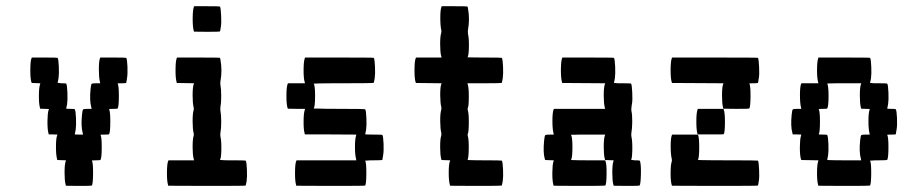

<svg xmlns="http://www.w3.org/2000/svg" viewBox="-20 -570 2949 623"><path d="M82 -380.4 83.5 -383.3H125Q166 -383.3 167 -382.3Q169.9 -377.4 170.9 -353.5Q171.9 -329.6 169.9 -315.9Q167.5 -302.2 167 -301.3L178.7 -299.8H180.2Q193.8 -299.8 194.8 -298.8Q197.8 -293.9 198.7 -270Q199.7 -246.1 197.8 -232.4Q195.3 -218.8 194.8 -217.8Q193.8 -216.8 208 -216.8Q221.2 -216.8 222.7 -215.3Q225.6 -210.4 226.6 -186.8Q227.5 -163.1 225.6 -149.4Q223.1 -135.3 222.7 -134.3Q221.7 -133.3 235.8 -133.3H249.5L248.5 -137.7Q242.2 -160.6 246.1 -197.8Q247.6 -212.4 249.5 -214.6Q251.5 -216.8 263.7 -216.8H277.3L276.4 -221.2Q270 -244.1 273.9 -281.2Q275.4 -295.9 277.3 -297.9Q279.3 -299.8 291.5 -299.8H305.2L304.2 -304.7Q300.8 -318.4 300.8 -344.7Q300.8 -371.1 304.2 -380.4L305.7 -383.3H347.2Q388.7 -383.3 389.6 -382.3Q392.6 -377.4 393.6 -353.5Q394.5 -329.6 392.1 -315.9Q391.6 -313.5 391.4 -311.5Q391.1 -309.6 390.9 -308.3Q390.6 -307.1 390.4 -305.9Q390.1 -304.7 390.1 -304Q390.1 -303.2 390.1 -302.7Q390.1 -302.2 389.6 -301.8V-301.3Q388.2 -299.8 375 -299.8Q360.8 -299.8 361.8 -298.8Q365.7 -292 365.7 -258.8Q365.7 -224.6 361.8 -217.8Q360.8 -216.8 347.2 -216.8Q334 -216.8 334 -215.3Q337.9 -208.5 337.9 -175.8Q337.9 -141.1 334 -134.3Q333 -133.3 319.3 -133.3Q305.2 -133.3 306.2 -132.3Q310.1 -125.5 310.1 -92.3Q310.1 -58.1 306.2 -51.3Q304.7 -49.8 291.5 -49.8Q277.3 -49.8 278.3 -48.8Q282.2 -42 282 -6.8Q281.7 28.3 277.8 32.2Q276.9 33.2 235.4 33.2L193.8 32.7L192.9 28.8Q189.5 16.6 189.5 -9.8Q189.5 -36.1 192.9 -45.9L194.3 -49.8L180.2 -50.3L166 -50.8L165 -54.7Q161.6 -67.4 161.6 -93.5Q161.6 -119.6 165 -129.4L166.5 -133.3L152.3 -133.8H138.2L137.2 -137.7Q133.8 -150.4 134 -176.8Q134.3 -203.1 137.7 -212.9L138.7 -216.3L124.5 -216.8L110.4 -217.3L109.4 -221.2Q106 -233.9 106.2 -260Q106.4 -286.1 109.9 -295.9L110.8 -299.8L96.7 -300.3L83 -300.8L81.5 -304.7Q78.1 -317.4 78.4 -344.5Q78.6 -371.6 82 -380.4Z M553.2 -380.4 554.2 -383.3H624Q692.9 -383.3 693.8 -382.3Q694.3 -381.8 695.3 -376.5Q701.7 -341.3 695.3 -306.2Q694.3 -299.8 695.3 -293.9Q697.8 -281.2 697.8 -258.3Q697.8 -235.4 695.3 -223.1Q694.3 -216.8 695.3 -210.4Q697.8 -197.8 697.8 -175Q697.8 -152.3 695.3 -139.6Q694.3 -133.3 695.3 -127Q698.7 -112.3 698.2 -84.5Q697.8 -56.6 693.8 -51.3L695.8 -50.8Q697.8 -50.8 701.7 -50.5Q705.6 -50.3 710.4 -50Q715.3 -49.8 721.9 -49.8Q728.5 -49.8 734.9 -49.8Q776.4 -49.8 777.3 -48.8Q780.3 -43.9 781.2 -20Q782.2 3.9 780.3 17.6Q777.8 31.2 776.9 32.2Q775.9 33.2 650.9 33.2L525.9 32.7L524.9 28.8Q521.5 16.1 521.7 -11Q522 -38.1 525.4 -46.9L526.9 -49.8H568.4H609.9L608.4 -54.7Q605 -67.9 605 -93.5Q605 -119.1 608.4 -129.4Q609.4 -133.3 608.4 -137.7Q605 -150.9 605 -176.8Q605 -202.6 608.4 -212.9Q609.4 -216.8 608.4 -221.2Q605 -234.4 605 -260.3Q605 -286.1 608.4 -296.4L609.9 -299.8L582 -300.3L553.7 -300.8L552.7 -304.7Q549.3 -317.4 549.6 -344.5Q549.8 -371.6 553.2 -380.4ZM608.9 -546.9 609.9 -549.8H651.4Q692.9 -549.8 693.8 -548.8Q696.3 -544.4 697.5 -520.3Q698.7 -496.1 696.8 -483.9Q696.3 -482.4 695.8 -478.8Q695.3 -475.1 695.3 -474.1Q694.3 -468.8 693.4 -467.8Q692.4 -466.8 650.9 -466.8L609.4 -467.3L608.4 -471.2Q605 -483.9 605.2 -511Q605.5 -538.1 608.9 -546.9Z M968.8 -380.4 969.7 -383.3H1081.1Q1191.9 -383.3 1192.9 -382.3Q1195.8 -377.4 1196.8 -353.5Q1197.8 -329.6 1195.8 -315.9Q1193.4 -302.2 1192.9 -301.3Q1191.4 -299.8 1094.7 -299.8Q1079.1 -299.8 1064.2 -299.8Q1049.3 -299.8 1037.4 -299.6Q1025.4 -299.3 1016.4 -299.3Q1007.3 -299.3 1002.9 -298.8H998Q1002.4 -291 1002.4 -258.8Q1002.4 -225.6 998 -217.8H1008.8Q1020 -217.3 1039.3 -217Q1058.6 -216.8 1081.1 -216.8Q1163.6 -216.8 1165 -215.3Q1168 -210.4 1168.9 -186.8Q1169.9 -163.1 1168 -149.4Q1165.5 -135.3 1165 -134.3L1168.5 -133.8Q1171.9 -133.8 1178.2 -133.5Q1184.6 -133.3 1191.9 -133.3Q1219.7 -133.3 1220.7 -132.3Q1223.6 -127.4 1224.6 -103.5Q1225.6 -79.6 1223.1 -65.9Q1222.7 -63.5 1222.4 -61.5Q1222.2 -59.6 1221.9 -58.3Q1221.7 -57.1 1221.4 -55.9Q1221.2 -54.7 1221.2 -54Q1221.2 -53.2 1221.2 -52.7Q1221.2 -52.2 1220.7 -51.8V-51.3Q1219.2 -49.8 1191.9 -49.8Q1184.6 -49.8 1178.2 -49.6Q1171.9 -49.3 1168.5 -48.8H1165Q1168.9 -42 1168.7 -6.8Q1168.5 28.3 1164.6 32.2Q1163.6 33.2 1052.7 33.2L941.4 32.7L940.4 28.8Q937 16.1 937.3 -11Q937.5 -38.1 940.9 -46.9L942.4 -49.8H1039.1H1136.2L1135.3 -54.7Q1131.8 -67.9 1131.8 -93.5Q1131.8 -119.1 1135.3 -129.4L1136.2 -133.3L1052.7 -133.8H969.2L968.3 -137.7Q964.8 -150.4 965.1 -176.8Q965.3 -203.1 968.8 -212.9L969.7 -216.8H941.9L914.1 -217.3L912.6 -221.2Q909.2 -233.9 909.4 -261Q909.7 -288.1 913.1 -296.9L914.6 -299.8H941.9H969.7L968.3 -304.7Q964.8 -317.9 965.1 -344.5Q965.3 -371.1 968.8 -380.4Z M1412.1 -546.9 1413.1 -549.8H1455.1Q1496.1 -549.8 1497.1 -548.8Q1497.6 -548.3 1498.5 -543Q1504.9 -507.8 1498.5 -473.1Q1497.6 -466.3 1498.5 -460.4Q1502 -445.8 1501.5 -417.7Q1501 -389.6 1497.1 -384.3L1504.4 -383.8Q1511.2 -383.8 1523.9 -383.5Q1536.6 -383.3 1551.8 -383.3Q1607.4 -383.3 1608.4 -382.3Q1611.3 -377.4 1612.3 -353.5Q1613.3 -329.6 1611.3 -315.9Q1608.9 -302.2 1608.4 -301.3Q1606.9 -299.8 1552.2 -299.8H1496.6L1498 -295.4Q1501.5 -283.7 1501.2 -253.9Q1501 -224.1 1497.6 -218.3Q1497.1 -217.8 1497.3 -216.1Q1497.6 -214.4 1498 -212.4Q1501.5 -200.7 1501.2 -170.7Q1501 -140.6 1497.6 -134.8Q1497.1 -134.3 1497.3 -132.6Q1497.6 -130.9 1498 -128.9Q1501.5 -116.7 1501 -86.9Q1500.5 -57.1 1497.1 -51.3Q1496.6 -50.8 1503.7 -50.5Q1510.7 -50.3 1524.2 -50Q1537.6 -49.8 1551.8 -49.8Q1607.4 -49.8 1608.4 -48.8Q1611.3 -43.9 1612.3 -20Q1613.3 3.9 1611.3 17.6Q1608.9 31.2 1607.9 32.2Q1606.9 33.2 1523.4 33.2L1440.4 32.7L1439.5 28.8Q1436 16.6 1436 -9.8Q1436 -36.1 1439.5 -45.9L1440.9 -49.8L1426.8 -50.3L1412.6 -50.8L1411.6 -54.7Q1408.2 -67.4 1408.2 -93.5Q1408.2 -119.6 1411.6 -129.4Q1412.6 -134.3 1412.1 -137.7Q1408.7 -150.9 1408.4 -176.8Q1408.2 -202.6 1411.6 -212.9Q1412.6 -217.8 1412.1 -221.2Q1408.7 -234.4 1408.4 -260.3Q1408.2 -286.1 1411.6 -296.4L1413.1 -299.8L1371.1 -300.3L1329.6 -300.8L1328.1 -304.7Q1324.7 -317.4 1325 -344.5Q1325.2 -371.6 1328.6 -380.4L1330.1 -383.3H1371.6H1413.1L1411.6 -387.7Q1408.2 -400.9 1408.2 -426.8Q1408.2 -452.6 1411.6 -462.9Q1412.6 -467.8 1412.1 -471.2Q1408.7 -484.9 1408.7 -511.2Q1408.7 -537.6 1412.1 -546.9Z M1803.7 -380.4 1804.7 -383.3H1888.2Q1971.2 -383.3 1972.2 -382.3Q1975.1 -377.4 1976.1 -353.5Q1977.1 -329.6 1975.1 -315.9Q1972.7 -302.2 1972.2 -301.3L1973.6 -300.8Q1974.6 -300.8 1977.1 -300.5Q1979.5 -300.3 1982.9 -300Q1986.3 -299.8 1990.5 -299.8Q1994.6 -299.8 1999 -299.8Q2026.9 -299.8 2027.8 -298.8Q2030.3 -294.4 2031.5 -270.3Q2032.7 -246.1 2030.8 -233.9Q2030.3 -232.4 2029.8 -228.8Q2029.3 -225.1 2029.3 -224.1Q2027.8 -214.8 2028.8 -210.4Q2031.7 -197.3 2031.5 -174.8Q2031.2 -152.3 2028.8 -139.6Q2027.8 -133.3 2028.8 -127Q2032.2 -112.3 2031.7 -84.5Q2031.2 -56.6 2027.8 -51.3L2039.6 -49.8H2041Q2054.7 -49.8 2055.7 -48.8Q2060.5 -41 2059.6 -2.9Q2058.6 28.8 2055.2 32.2Q2054.2 33.2 2012.7 33.2L1971.2 32.7L1970.2 28.8Q1966.8 16.6 1966.8 -9.8Q1966.8 -36.1 1970.2 -45.9L1971.2 -49.8L1957.5 -50.3L1943.4 -50.8L1942.4 -54.7Q1939 -67.4 1939 -93.3Q1939 -119.1 1942.4 -129.4L1943.8 -133.3H1888.2Q1881.8 -133.3 1875.5 -133.3Q1869.1 -133.3 1863.8 -133.3Q1858.4 -133.3 1853.5 -133.1Q1848.6 -132.8 1845 -132.8Q1841.3 -132.8 1838.4 -132.8Q1835.4 -132.8 1834 -132.8L1833 -132.3Q1837.4 -124.5 1837.4 -92.3Q1837.4 -59.1 1833 -51.3Q1832.5 -50.8 1839.8 -50.5Q1847.2 -50.3 1860.6 -50Q1874 -49.8 1888.2 -49.8H1943.8L1944.8 -46.9Q1948.7 -37.1 1948.2 -4.4Q1947.8 28.3 1943.8 32.2Q1942.9 33.2 1859.9 33.2L1776.4 32.7L1775.4 28.8Q1772 16.1 1772.2 -10Q1772.5 -36.1 1775.9 -45.9L1776.9 -49.8L1762.7 -50.3L1749 -50.8L1747.6 -54.7Q1741.7 -75.7 1745.6 -114.3Q1747.1 -128.9 1749 -131.1Q1751 -133.3 1763.2 -133.3H1776.9L1775.9 -137.7Q1772.5 -151.4 1772.5 -177.7Q1772.5 -204.1 1775.9 -213.4L1777.3 -216.8H1860.4H1943.4L1942.4 -221.2Q1939 -234.4 1939 -260.3Q1939 -286.1 1942.4 -296.4L1943.8 -299.8L1874 -300.3L1804.2 -300.8L1803.2 -304.7Q1799.8 -317.4 1800 -344.5Q1800.3 -371.6 1803.7 -380.4Z M2159.7 -130.4 2161.1 -133.3H2202.6H2244.1L2245.6 -130.4Q2249 -120.6 2248.8 -88.9Q2248.5 -57.1 2244.6 -51.3Q2244.1 -50.8 2256.8 -50.5Q2269.5 -50.3 2293 -50Q2316.4 -49.8 2341.3 -49.8Q2438.5 -49.8 2439.5 -48.8Q2441.9 -44.4 2443.1 -20.3Q2444.3 3.9 2442.4 16.1Q2441.9 17.6 2441.4 21.2Q2440.9 24.9 2440.9 25.9Q2439.9 31.2 2439 32.2Q2438 33.2 2299.3 33.2L2160.6 32.7L2159.2 28.8Q2155.8 16.1 2156 -10Q2156.2 -36.1 2159.7 -45.9Q2160.6 -49.8 2159.7 -54.7Q2156.2 -68.4 2156.2 -94.7Q2156.2 -121.1 2159.7 -130.4ZM2243.2 -213.4 2244.1 -216.8H2286.1H2327.6L2328.6 -213.4Q2332.5 -203.6 2332.3 -170.9Q2332 -138.2 2328.1 -134.3Q2327.6 -133.8 2285.2 -133.8H2243.7L2242.7 -137.7Q2239.3 -150.4 2239.5 -177.5Q2239.7 -204.6 2243.2 -213.4ZM2159.7 -380.4 2161.1 -383.3H2299.8Q2438.5 -383.3 2439.5 -382.3Q2441.9 -377.9 2443.1 -353.8Q2444.3 -329.6 2442.4 -317.4Q2441.9 -316.4 2441.4 -312.5Q2440.9 -308.6 2440.9 -307.6Q2439.9 -301.8 2439.5 -301.3Q2438 -299.8 2424.8 -299.8Q2410.6 -299.8 2411.6 -298.8Q2415.5 -292 2415.3 -256.8Q2415 -221.7 2411.1 -217.8Q2410.2 -216.8 2368.7 -216.8L2327.1 -217.3L2326.2 -221.2Q2322.8 -233.4 2322.8 -260Q2322.8 -286.6 2326.2 -296.4L2327.6 -299.8L2244.1 -300.3L2160.6 -300.8L2159.2 -304.7Q2155.8 -317.4 2156 -344.5Q2156.2 -371.6 2159.7 -380.4Z M2634.8 -380.4 2635.7 -383.3H2719.2Q2802.2 -383.3 2803.2 -382.3Q2806.2 -377.4 2807.1 -353.5Q2808.1 -329.6 2806.2 -315.9Q2803.7 -302.2 2803.2 -301.3L2804.7 -300.8Q2805.7 -300.8 2808.1 -300.5Q2810.5 -300.3 2814 -300Q2817.4 -299.8 2821.5 -299.8Q2825.7 -299.8 2830.1 -299.8Q2857.9 -299.8 2858.9 -298.8Q2861.8 -293.9 2862.8 -270Q2863.8 -246.1 2861.8 -232.4Q2859.4 -218.8 2858.9 -217.8Q2857.9 -216.8 2872.1 -216.8Q2885.3 -216.8 2886.7 -215.3Q2889.6 -210.4 2890.6 -186.8Q2891.6 -163.1 2889.2 -149.4Q2888.2 -144.5 2887.7 -140.9Q2887.2 -137.2 2887 -136Q2886.7 -134.8 2886.7 -134.3Q2885.7 -133.3 2872.1 -133.3Q2857.9 -133.3 2858.9 -132.3Q2862.8 -125.5 2862.8 -92.3Q2862.8 -58.1 2858.9 -51.3Q2857.4 -49.8 2830.1 -49.8Q2822.8 -49.8 2816.4 -49.6Q2810.1 -49.3 2806.6 -48.8H2803.2Q2807.1 -42 2806.9 -6.8Q2806.6 28.3 2802.7 32.2Q2801.8 33.2 2718.8 33.2L2635.3 32.7L2634.3 28.8Q2630.9 16.1 2631.1 -10.3Q2631.3 -36.6 2634.8 -46.4L2635.7 -49.8L2607.9 -50.3L2580.1 -50.8L2578.6 -54.7Q2575.2 -67.4 2575.4 -93.5Q2575.7 -119.6 2579.1 -129.4L2580.1 -133.3L2566.4 -133.8H2552.2L2551.3 -137.7Q2544.9 -160.2 2548.8 -197.8Q2550.3 -212.4 2552.2 -214.6Q2554.2 -216.8 2566.4 -216.8H2580.1L2579.1 -221.2Q2575.7 -234.9 2575.7 -261.2Q2575.7 -287.6 2579.1 -296.9L2580.6 -299.8H2607.9H2635.7L2634.3 -304.7Q2630.9 -317.9 2631.1 -344.5Q2631.3 -371.1 2634.8 -380.4ZM2773.4 -296.4 2774.9 -299.8H2719.2Q2712.9 -299.8 2706.5 -299.8Q2700.2 -299.8 2694.8 -299.8Q2689.5 -299.8 2684.6 -299.6Q2679.7 -299.3 2676 -299.3Q2672.4 -299.3 2669.4 -299.3Q2666.5 -299.3 2665 -298.8H2664.1Q2668.5 -291 2668.5 -258.8Q2668.5 -225.6 2664.1 -217.8Q2663.1 -216.8 2649.9 -216.8Q2636.7 -216.8 2636.7 -215.3Q2640.6 -208.5 2640.6 -175.8Q2640.6 -141.1 2636.7 -134.3Q2635.7 -133.3 2649.9 -133.3Q2663.1 -133.3 2664.1 -132.3Q2667 -127.4 2668 -103.5Q2668.9 -79.6 2667 -65.9Q2664.6 -52.2 2664.1 -51.3Q2663.6 -50.8 2670.9 -50.5Q2678.2 -50.3 2691.7 -50Q2705.1 -49.8 2719.2 -49.8H2774.4L2773.4 -54.7Q2767.1 -77.6 2771 -114.3Q2772.5 -128.9 2774.4 -131.1Q2776.4 -133.3 2788.6 -133.3H2802.2L2801.3 -137.7Q2797.9 -150.9 2797.9 -176.8Q2797.9 -202.6 2801.3 -212.9L2802.2 -216.3L2788.6 -216.8L2774.4 -217.3L2773.4 -221.2Q2770 -233.4 2770 -259.8Q2770 -286.1 2773.4 -296.4Z"/></svg>

Font: VT323
Style: Regular
Weight: 400
Monospace: yes
Version: Version 001.002